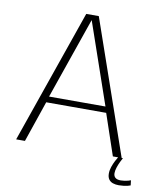

<svg xmlns="http://www.w3.org/2000/svg" viewBox="-89 -748 814 957"><g transform="rotate(10 318.0 -269.5)"><path d="M34 0H78.5L149.5 -208H453L523.5 0H568L333 -676.5H269.5ZM158.5 -238.5 301 -649.5H302L444 -238.5ZM577 136.5Q589 136.5 601 135Q613 133.5 622.5 131.2Q632 129 636 127L633 101.5Q628.5 103.5 620 105.8Q611.5 108 601.8 109.5Q592 111 582.5 111Q564 111 555 103.2Q546 95.5 546 80.5Q546 68 551.2 51.8Q556.5 35.5 563.5 21.2Q570.5 7 574.5 0H550Q545.5 7 538 21.2Q530.5 35.5 524.5 53Q518.5 70.5 518.5 87.5Q518.5 105.5 526.2 116.5Q534 127.5 547.2 132Q560.5 136.5 577 136.5Z"/></g></svg>

Font: Anybody UltraCondensed Thin ExtraLight
Style: Regular
Weight: 250
Version: Version 1.111